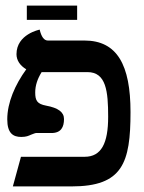

<svg xmlns="http://www.w3.org/2000/svg" viewBox="-20 -667 514 687"><path d="M367 -249C367 -155 343 -106 283 -106H55L26 0H236C419 0 447 -84 447 -266C447 -435 399 -522 282 -522H151C138 -522 128 -535 122 -561C122 -561 39 -545 39 -473C39 -451 52 -432 74 -419C34 -364 6 -300 6 -240C6 -190 27 -177 56 -177C74 -177 82 -181 91 -185C99 -188 106 -191 109 -191H164C199 -191 209 -213 209 -241C209 -266 188 -281 145 -289C113 -295 106 -307 106 -336C106 -361 114 -385 129 -409H293C360 -409 367 -340 367 -249ZM76 -596H256V-647H76Z"/></svg>

Font: Libertinus Serif Semibold
Style: Regular
Weight: 600
Designer: Philipp H. Poll, Khaled Hosny
Foundry: Caleb Maclennan
Version: Version 7.050;RELEASE